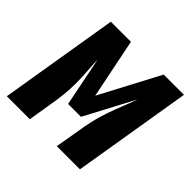

<svg xmlns="http://www.w3.org/2000/svg" viewBox="-155 -656 791 791"><g transform="rotate(45 240.5 -260.0)"><path d="M-19 0 67 -520H184L237 -259L375 -520H493L407 0H272L290 -104Q295 -138 302.5 -171.5Q310 -205 321.5 -238.5Q333 -272 346 -304.5Q359 -337 371 -371L257 -156H182L139 -371Q140 -337 142.5 -304.5Q145 -272 145 -238.5Q145 -205 141.5 -171.5Q138 -138 132 -104L115 0Z"/></g></svg>

Font: Iosevka SS04 Heavy
Style: Italic
Weight: 900
Italic angle: -9°
Monospace: yes
Designer: Belleve Invis
Foundry: Belleve Invis
Version: Version 19.0.0; ttfautohint (v1.8.4)